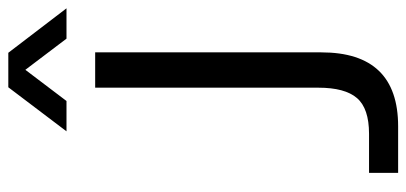

<svg xmlns="http://www.w3.org/2000/svg" viewBox="-278 -700 978 462"><g transform="rotate(-90 211.0 -469.0)"><path d="M26 0V-70H120Q181 -70 206 -99Q231 -128 231 -192V-729H316V-185Q316 0 138 0ZM126 -798 232 -938H315L422 -798H349L274 -897L199 -798Z"/></g></svg>

Font: Mona Sans
Style: Regular
Weight: 400
Designer: Deni Anggara
Foundry: GitHub
Version: Version 2.000;Glyphs 3.2.3 (3260)